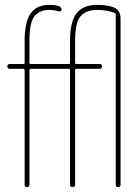

<svg xmlns="http://www.w3.org/2000/svg" viewBox="-20 -760 540 780"><path d="M19.5 -480.5Q9.8 -480.5 9.8 -490.2Q9.8 -500 19.5 -500H75.2Q80.1 -500 80.1 -504.9V-594.7Q80.1 -670.9 104.5 -705.6Q128.9 -740.2 179.7 -740.2Q203.1 -740.2 218.8 -735.4Q229.5 -731.4 230.5 -720.7Q230.5 -716.8 226.6 -714.8Q222.7 -712.9 218.8 -713.9Q200.2 -719.7 179.7 -719.7Q141.6 -719.7 120.6 -694.8Q99.6 -669.9 99.6 -594.7V-504.9Q99.6 -500 105.5 -500H259.8Q264.6 -500 264.6 -504.9V-594.7Q264.6 -671.9 291 -706.1Q317.4 -740.2 375 -740.2Q409.2 -740.2 435.5 -732.4Q469.7 -722.7 469.7 -684.6V-9.8Q469.7 0 460 0Q450.2 0 450.2 -9.8V-701.2Q450.2 -706.1 445.3 -708Q413.1 -719.7 375 -719.7Q329.1 -719.7 307.1 -693.8Q285.2 -668 285.2 -594.7V-504.9Q285.2 -500 290 -500H384.8Q394.5 -500 394.5 -490.2Q394.5 -480.5 384.8 -480.5H290Q285.2 -480.5 285.2 -474.6V-9.8Q285.2 0 274.9 0Q264.6 0 264.6 -9.8V-474.6Q264.6 -479.5 259.8 -480.5H105.5Q100.6 -480.5 99.6 -474.6V-9.8Q99.6 0 89.8 0Q80.1 0 80.1 -9.8V-474.6Q80.1 -479.5 75.2 -480.5Z"/></svg>

Font: Rounded-X Mgen+ 1mn thin
Style: Regular
Weight: 100
Designer: [Source Han Sans]
Ryoko NISHIZUKA  (kana & ideographs); Paul D. Hunt (Latin, Greek & Cyrillic); Wenlong ZHANG  (bopomofo
Version: Version 1.059.20150602